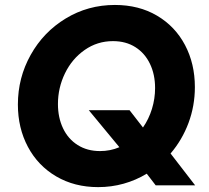

<svg xmlns="http://www.w3.org/2000/svg" viewBox="-20 -748 843 775"><path d="M572.3 -46.9Q528.8 -20.5 479.2 -6.6Q429.7 7.3 376 7.3Q280.8 7.3 207 -35.9Q133.3 -79.1 92.8 -155Q52.2 -231 52.2 -326.2Q52.2 -434.1 103.8 -526.4Q155.3 -618.7 245.1 -673.3Q335 -728 443.8 -728Q540.5 -728 613.8 -684.8Q687 -641.6 726.8 -566.2Q766.6 -490.7 766.6 -396.5Q766.6 -320.8 741 -252Q715.3 -183.1 668.5 -128.4L767.6 0H608.4ZM461.9 -153.8 338.4 -303.2H502.9L557.1 -233.4Q580.6 -267.1 593.3 -308.3Q606 -349.6 606 -392.6Q606 -447.3 585.4 -490.2Q564.9 -533.2 526.6 -557.6Q488.3 -582 436 -582Q372.6 -582 321.5 -546.1Q270.5 -510.3 242.2 -451.9Q213.9 -393.6 213.9 -328.1Q213.9 -273.4 234.4 -230.2Q254.9 -187 293.5 -162.6Q332 -138.2 383.8 -138.2Q425.3 -138.2 461.9 -153.8Z"/></svg>

Font: Reddit Sans Vanilla ExtraBold
Style: Italic
Weight: 800
Italic angle: -11.25°
Designer: Stephen Hutchings
Version: Version 1.013